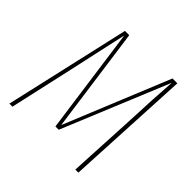

<svg xmlns="http://www.w3.org/2000/svg" viewBox="-177 -832 982 982"><g transform="rotate(45 314.0 -340.5)"><path d="M527 0H505L523 -346Q532 -558 540 -663L301 -84H277L197 -662L159 -490L129 -353L50 0H28L183 -681H214L293 -110L527 -681H562Z"/></g></svg>

Font: Fira Sans Extra Condensed Thin
Style: Italic
Weight: 250
Width: 3
Italic angle: -8°
Designer: Carrois Corporate & Edenspiekermann AG
Foundry: Carrois Corporate GbR & Edenspiekermann AG
Version: Version 4.203